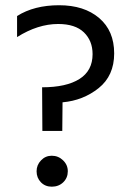

<svg xmlns="http://www.w3.org/2000/svg" viewBox="-20 -702 492 730"><path d="M44.9 -561Q124 -610.8 201.2 -610.8Q266.1 -610.8 299.1 -578.9Q332 -546.9 332 -496.1Q332 -433.1 282 -401.6Q231.9 -370.1 140.1 -370.1L141.1 -204.1H216.8L217.8 -313Q295.9 -319.8 355 -366.9Q414.1 -414.1 414.1 -499Q414.1 -585 356.9 -633.5Q299.8 -682.1 204.8 -682.1Q109.9 -682.1 44.9 -641.1ZM119.1 -50.8Q119.1 -25.9 135.5 -9Q151.9 7.8 176.8 7.8Q203.1 7.8 220.5 -9Q237.8 -25.9 237.8 -50.8Q237.8 -75.2 219.7 -92.5Q201.7 -109.9 176.8 -109.9Q152.8 -109.9 136 -92.3Q119.1 -74.7 119.1 -50.8Z"/></svg>

Font: FAU Chimera
Style: Regular
Weight: 400
Version: Version 1.002;hotconv 1.0.117;makeotfexe 2.5.65602